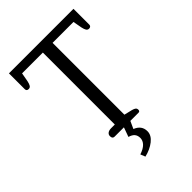

<svg xmlns="http://www.w3.org/2000/svg" viewBox="-261 -802 1117 1117"><g transform="rotate(-45 298.0 -243.0)"><path d="M240 179Q274 168 291 150.5Q308 133 308 111Q308 91 297.5 78Q287 65 263 58L284 0H207Q190 0 190 -21Q190 -34 200 -41.5Q210 -49 227 -49H258V-641H87L77 -586Q73 -567 67 -558Q61 -549 50 -549Q33 -549 33 -565V-695H564V-565Q564 -557 559 -553Q554 -549 547 -549Q536 -549 530 -558Q524 -567 520 -586L510 -641H338V-50L388 -38Q403 -34 409.5 -28.5Q416 -23 416 -13Q416 0 404 0H337L316 46Q365 65 365 113Q365 146 332 172Q299 198 252 209Z"/></g></svg>

Font: Maitree
Style: Regular
Weight: 400
Designer: CadsonDemak Team
Foundry: CadsonDemak
Version: Version 1.000